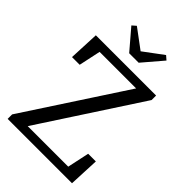

<svg xmlns="http://www.w3.org/2000/svg" viewBox="-254 -963 1059 1059"><g transform="rotate(45 275.0 -433.5)"><path d="M161 -867 317 -751H233L389 -867L412 -847L312 -730H238L138 -847ZM470 -178H530L522 0H55V-50H487L432 0ZM90 -492H30L38 -670H474V-620H73L128 -670ZM435 -670H508V-635L94 0H20V-35Z"/></g></svg>

Font: Adobe Variable Font Prototype
Style: Regular
Weight: 389
Designer: Frank Grießhammer
Foundry: Adobe
Version: Version 1.004;hotconv 1.0.113;makeotfexe 2.5.65598